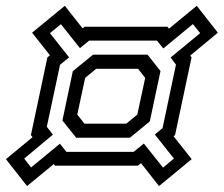

<svg xmlns="http://www.w3.org/2000/svg" viewBox="-67 -630 753 646"><path d="M24 -4 -47 -94.5 42.5 -168.5 37 -175.5 92.5 -437 101 -444 41 -520 151 -610.5 211 -534.5 217.5 -540H496.5L501.5 -533.5L595 -610.5L666 -520L573 -443L577.5 -437L522 -175.5L517 -171.5L578 -94.5L468 -4L407.5 -81L397 -72.5H118L114 -78ZM217 -214H358L395 -244.5L421.5 -368L397.5 -398.5H256.5L219.5 -368L193 -244.5ZM37.5 -66.5 134.5 -146.5 156.5 -119H382.5L417 -147L481.5 -66L518 -96.5L454 -177.5L480 -199L525 -412.5L507 -436.5L606.5 -518.5L582 -549L482.5 -467L461 -493.5H233L202 -468L138 -548.5L101 -518.5L165.5 -437L135 -412L90.5 -203.5L111 -177L14.5 -96.5ZM189.5 -166.5 143 -224.5 178 -390.5 246 -446H429.5L473 -391L437 -221.5L370 -166.5Z"/></svg>

Font: Tourney Medium
Style: Italic
Weight: 500
Italic angle: -12°
Version: Version 1.015